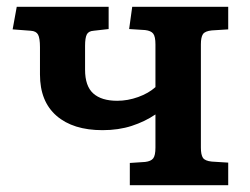

<svg xmlns="http://www.w3.org/2000/svg" viewBox="-20 -542 732 562"><path d="M360 0V-65L405 -68Q422 -70 428.5 -78.5Q435 -87 435 -110V-207Q404 -186 365.5 -173.5Q327 -161 280 -161Q194 -161 145.5 -203Q97 -245 97 -324V-404Q97 -430 91.5 -440.5Q86 -451 70 -452L17 -456L29 -522H298V-457L254 -452Q239 -451 234 -441Q229 -431 229 -408V-338Q229 -290 253 -268.5Q277 -247 323 -247Q354 -247 384.5 -258Q415 -269 435 -287V-412Q435 -435 428.5 -443.5Q422 -452 405 -454L358 -457L367 -522H648V-456L600 -453Q580 -451 574 -442Q568 -433 568 -412V-110Q568 -89 574 -80Q580 -71 600 -69L648 -66V0Z"/></svg>

Font: Literata 7pt SemiBold
Style: Regular
Weight: 600
Designer: Latin by Veronika Burian and Jose Scaglione. Greek by Irene Vlachou. Cyrillic by Vera Evstafieva.
Foundry: TypeTogether
Version: Version 3.002